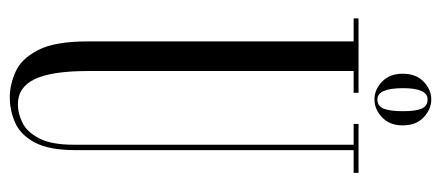

<svg xmlns="http://www.w3.org/2000/svg" viewBox="-274 -614 900 392"><g transform="rotate(90 176.0 -418.0)"><path d="M178.5 12Q153 12 126.5 0.2Q100 -11.5 82.2 -45.8Q64.5 -80 64.5 -148V-690H17.5V-700H169.5V-690H125V-148.5Q125 -73.5 141.5 -39Q158 -4.5 193 -4.5Q211.5 -4.5 230.5 -13.8Q249.5 -23 262.5 -48Q275.5 -73 275.5 -119V-690H233V-700H333V-690H286.5V-122Q286.5 -68 270.8 -38.8Q255 -9.5 230.2 1.2Q205.5 12 178.5 12ZM183 -732.5Q163 -732.5 146.8 -748Q130.5 -763.5 130.5 -790Q130.5 -817.5 146.8 -833Q163 -848.5 183 -848.5Q203 -848.5 219.5 -833Q236 -817.5 236 -790Q236 -763.5 219.5 -748Q203 -732.5 183 -732.5ZM183 -738.5Q196.5 -738.5 201.8 -751.2Q207 -764 207 -791Q207 -817 201.8 -829Q196.5 -841 183 -841Q160 -841 160 -791Q160 -738.5 183 -738.5Z"/></g></svg>

Font: Imbue 100pt Light
Style: Regular
Weight: 300
Designer: Tyler Finck
Foundry: Etcetera Type Company
Version: Version 1.102; ttfautohint (v1.8.3)